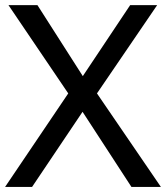

<svg xmlns="http://www.w3.org/2000/svg" viewBox="-20 -734 652 754"><path d="M13.2 -713.9H127L305.2 -435.1L491.2 -713.9H597.2L360.8 -367.2L611.8 0H496.1L304.2 -294.9L106 0H0L248 -367.2Z"/></svg>

Font: XB Khoramshahr
Style: Regular
Weight: 400
Designer: Behnam
Foundry: Irmug
Version: Version 8.005 2009